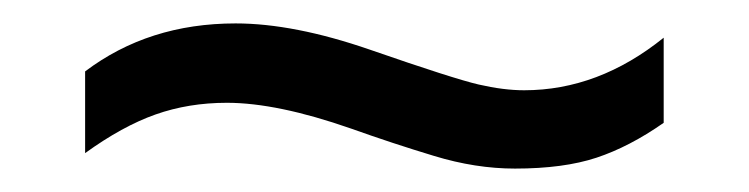

<svg xmlns="http://www.w3.org/2000/svg" viewBox="-20 -414 640 164"><path d="M181.2 -394Q231 -394 295.9 -371.6Q367.7 -346.7 388.9 -341.8Q410.2 -336.9 427.7 -336.9Q491.2 -336.9 546.9 -381.8V-309.1Q517.6 -288.6 489.5 -279.3Q461.4 -270 419.9 -270Q386.2 -270 350.8 -280.8Q315.4 -291.5 279.8 -304.2Q216.8 -326.2 173.8 -326.2Q141.1 -326.2 112.8 -316.2Q84.5 -306.2 52.7 -283.2V-353Q106.9 -394 181.2 -394Z"/></svg>

Font: Courier New
Style: Regular
Weight: 400
Designer: Steve Matteson
Foundry: Ascender Corporation
Version: Version 2.00.3